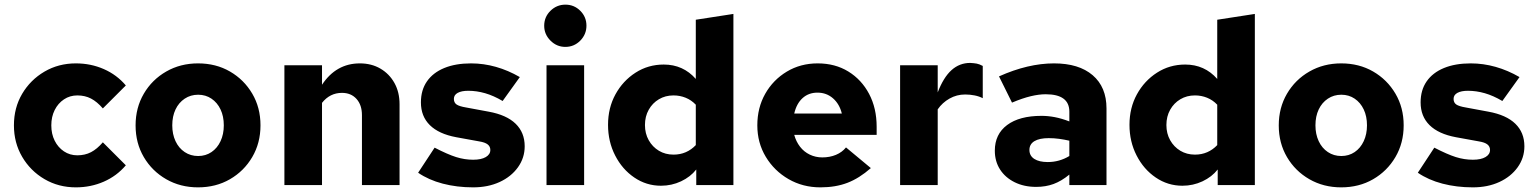

<svg xmlns="http://www.w3.org/2000/svg" viewBox="-20 -797 6617 827"><path d="M307 10Q232 10 171.5 -25.5Q111 -61 75.5 -121.5Q40 -182 40 -257Q40 -333 75.5 -393Q111 -453 171.5 -488.5Q232 -524 307 -524Q371 -524 427 -499.5Q483 -475 522 -429L423 -330Q398 -359 372 -372.5Q346 -386 313 -386Q281 -386 255.5 -369Q230 -352 215.5 -323Q201 -294 201 -257Q201 -220 215.5 -191Q230 -162 255.5 -145Q281 -128 313 -128Q346 -128 372 -141.5Q398 -155 423 -184L522 -85Q483 -39 427 -14.5Q371 10 307 10Z M832.9 10Q757 10 696 -25Q635 -60 599.5 -120.3Q564 -180.6 564 -256.8Q564 -333 599.5 -393.5Q635 -454 696.1 -489Q757.2 -524 833 -524Q910 -524 970.5 -489Q1031 -454 1066.5 -393.7Q1102 -333.4 1102 -257.2Q1102 -181 1066.5 -120.5Q1031 -60 970.4 -25Q909.9 10 832.9 10ZM833.5 -125Q865.9 -125 891 -142Q916 -159 930 -189Q944 -219 944 -257.1Q944 -296 930 -325.5Q916 -355 891 -372Q865.9 -389 833.5 -389Q801 -389 775.5 -372Q750 -355 736 -325.5Q722 -296 722 -257.1Q722 -219 736 -189Q750 -159 775.5 -142Q801 -125 833.5 -125Z M1205 0V-516H1367V-432Q1428 -524 1530 -524Q1580 -524 1618.5 -501.5Q1657 -479 1679 -439.5Q1701 -400 1701 -348V0H1539V-301Q1539 -345 1515.5 -371Q1492 -397 1453 -397Q1401 -397 1367 -354V0Z M2018 10Q1948 10 1887 -6Q1826 -22 1781 -53L1852 -161Q1908 -132 1944.5 -120.5Q1981 -109 2018 -109Q2053 -109 2072.5 -120.5Q2092 -132 2092 -151Q2092 -166 2080.5 -175Q2069 -184 2044 -188L1945 -206Q1870 -220 1831.5 -258Q1793 -296 1793 -356Q1793 -409 1819 -446.5Q1845 -484 1893.5 -504Q1942 -524 2009 -524Q2063 -524 2116 -509Q2169 -494 2219 -465L2145 -362Q2106 -385 2069.5 -395.5Q2033 -406 1997 -406Q1968 -406 1951.5 -397Q1935 -388 1935 -371Q1935 -355 1946.5 -347Q1958 -339 1988 -334L2085 -316Q2162 -302 2201 -264Q2240 -226 2240 -167Q2240 -117 2211 -76.5Q2182 -36 2132 -13Q2082 10 2018 10Z M2334 0V-516H2496V0ZM2415 -595Q2378 -595 2351 -622.1Q2324 -649.2 2324 -686Q2324 -724 2351 -750.5Q2378 -777 2415.5 -777Q2453 -777 2479.5 -750.5Q2506 -724 2506 -686.5Q2506 -649 2479.4 -622Q2452.8 -595 2415 -595Z M2827 3Q2764 3 2712.1 -32.4Q2660.1 -67.7 2629.6 -127.4Q2599 -187 2599 -259.2Q2599 -332.4 2631 -390.7Q2663 -449 2717.5 -484Q2772 -519 2839 -519Q2922.5 -519 2977 -457V-712L3139 -737V0H2979V-67Q2954 -35 2913.5 -16Q2873 3 2827 3ZM2881 -131Q2909.8 -131 2933.9 -141.5Q2958 -152 2977 -172V-346Q2958 -366 2933.3 -376Q2908.7 -386 2881 -386Q2845.8 -386 2818.1 -369.5Q2790.4 -353.1 2774.2 -324.2Q2758 -295.4 2758 -258.4Q2758 -222 2774.2 -193.1Q2790.4 -164.3 2818.1 -147.6Q2845.8 -131 2881 -131Z M3514 10Q3438 10 3376.5 -25.5Q3315 -61 3278.5 -121.5Q3242 -182 3242 -257Q3242 -333 3276 -393Q3310 -453 3369 -488.5Q3428 -524 3502 -524Q3577 -524 3634 -489Q3691 -454 3723.5 -392.5Q3756 -331 3756 -251V-216H3401Q3409 -187 3426 -165Q3443 -143 3468 -131Q3493 -119 3522 -119Q3554 -119 3580.5 -130Q3607 -141 3624 -162L3731 -73Q3681 -29 3630 -9.5Q3579 10 3514 10ZM3401 -308H3606Q3596 -349 3568 -373.5Q3540 -398 3501 -398Q3463 -398 3437 -374.5Q3411 -351 3401 -308Z M3857 0V-516H4019V-399Q4044 -464 4078.5 -495Q4113 -526 4159 -526Q4176 -525 4187 -523Q4198 -521 4213 -513V-374Q4198 -382 4178 -386Q4158 -390 4137 -390Q4101 -390 4070 -372.5Q4039 -355 4019 -326V0Z M4443 8Q4391 8 4350.5 -12Q4310 -32 4287.5 -67Q4265 -102 4265 -148Q4265 -219 4318 -258.5Q4371 -298 4466 -298Q4494 -298 4523 -292.5Q4552 -287 4586 -274V-316Q4586 -391 4484 -391Q4455 -391 4419.5 -382.5Q4384 -374 4339 -355L4283 -468Q4408 -524 4520 -524Q4627 -524 4686.5 -473Q4746 -422 4746 -330V0H4586V-45Q4552 -17 4518 -4.5Q4484 8 4443 8ZM4414 -151Q4414 -126 4435 -112.5Q4456 -99 4493 -99Q4543 -99 4586 -125V-191Q4564 -196 4542 -199Q4520 -202 4497 -202Q4457 -202 4435.5 -189Q4414 -176 4414 -151Z M5073 3Q5010 3 4958.1 -32.4Q4906.1 -67.7 4875.6 -127.4Q4845 -187 4845 -259.2Q4845 -332.4 4877 -390.7Q4909 -449 4963.5 -484Q5018 -519 5085 -519Q5168.5 -519 5223 -457V-712L5385 -737V0H5225V-67Q5200 -35 5159.5 -16Q5119 3 5073 3ZM5127 -131Q5155.8 -131 5179.9 -141.5Q5204 -152 5223 -172V-346Q5204 -366 5179.3 -376Q5154.7 -386 5127 -386Q5091.8 -386 5064.1 -369.5Q5036.4 -353.1 5020.2 -324.2Q5004 -295.4 5004 -258.4Q5004 -222 5020.2 -193.1Q5036.4 -164.3 5064.1 -147.6Q5091.8 -131 5127 -131Z M5756.9 10Q5681 10 5620 -25Q5559 -60 5523.5 -120.3Q5488 -180.6 5488 -256.8Q5488 -333 5523.5 -393.5Q5559 -454 5620.1 -489Q5681.2 -524 5757 -524Q5834 -524 5894.5 -489Q5955 -454 5990.5 -393.7Q6026 -333.4 6026 -257.2Q6026 -181 5990.5 -120.5Q5955 -60 5894.4 -25Q5833.9 10 5756.9 10ZM5757.5 -125Q5789.9 -125 5815 -142Q5840 -159 5854 -189Q5868 -219 5868 -257.1Q5868 -296 5854 -325.5Q5840 -355 5815 -372Q5789.9 -389 5757.5 -389Q5725 -389 5699.5 -372Q5674 -355 5660 -325.5Q5646 -296 5646 -257.1Q5646 -219 5660 -189Q5674 -159 5699.5 -142Q5725 -125 5757.5 -125Z M6324 10Q6254 10 6193 -6Q6132 -22 6087 -53L6158 -161Q6214 -132 6250.5 -120.5Q6287 -109 6324 -109Q6359 -109 6378.5 -120.5Q6398 -132 6398 -151Q6398 -166 6386.5 -175Q6375 -184 6350 -188L6251 -206Q6176 -220 6137.5 -258Q6099 -296 6099 -356Q6099 -409 6125 -446.5Q6151 -484 6199.5 -504Q6248 -524 6315 -524Q6369 -524 6422 -509Q6475 -494 6525 -465L6451 -362Q6412 -385 6375.5 -395.5Q6339 -406 6303 -406Q6274 -406 6257.5 -397Q6241 -388 6241 -371Q6241 -355 6252.5 -347Q6264 -339 6294 -334L6391 -316Q6468 -302 6507 -264Q6546 -226 6546 -167Q6546 -117 6517 -76.5Q6488 -36 6438 -13Q6388 10 6324 10Z"/></svg>

Font: Red Hat Text VF
Style: Regular
Weight: 400
Designer: Pentagram, MCKL
Foundry: Pentagram, MCKL
Version: Version 1.023